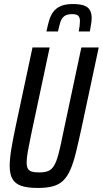

<svg xmlns="http://www.w3.org/2000/svg" viewBox="-20 -923 509 951"><path d="M167 8Q116 8 85.5 -2.5Q55 -13 41.5 -37Q28 -61 28 -100Q28 -136 36 -184.5Q44 -233 58 -299L141 -688H226L135 -260Q124 -208 118 -174Q112 -140 112 -119Q112 -99 118 -88Q124 -77 137.5 -73Q151 -69 174 -69Q202 -69 219 -76Q236 -83 248 -103Q260 -123 270 -161Q280 -199 292 -260L383 -688H469L386 -299Q370 -225 357 -171.5Q344 -118 329 -83.5Q314 -49 293.5 -29Q273 -9 242.5 -0.5Q212 8 167 8ZM210 -767Q216 -797 223.5 -822Q231 -847 244.5 -865Q258 -883 281 -893Q304 -903 341 -903Q378 -903 398 -895Q418 -887 426 -871.5Q434 -856 434 -834Q434 -819 431 -802.5Q428 -786 425 -767H370Q373 -783 374.5 -796Q376 -809 376 -819Q376 -836 368 -844.5Q360 -853 337 -853Q312 -853 298.5 -843Q285 -833 279 -813.5Q273 -794 267 -767Z"/></svg>

Font: Saira ExtraCondensed Medium
Style: Italic
Weight: 500
Width: 2
Italic angle: -12°
Designer: Hector Gatti with collaboration of the Omnibus-Type team
Foundry: Omnibus-Type
Version: Version 1.101